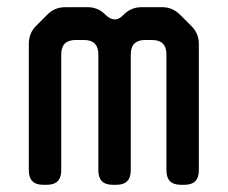

<svg xmlns="http://www.w3.org/2000/svg" viewBox="-20 -505 632 533"><path d="M100 8H110Q150 8 150 -32V-354Q150 -394 190 -394H213Q253 -394 253 -354V-32Q253 8 293 8H303Q343 8 343 -32V-354Q343 -394 383 -394H402Q442 -394 442 -354V-32Q442 8 482 8H492Q532 8 532 -32V-383Q532 -412 512 -432L480 -464Q459 -485 431 -485H372Q344 -485 323 -464L321 -462Q310 -451 299 -451Q286 -451 273 -464Q252 -485 224 -485H161Q132 -485 112 -465L80 -433Q60 -413 60 -383V-32Q60 8 100 8Z"/></svg>

Font: WDXL Lubrifont JP N
Style: Regular
Weight: 400
Designer: [WDXL Lubrifont] Copyright 2020-2022 (c) NightFurySL2001, Skr-ZERO; [ZCOOL QingKe HuangYou] Copyright 2018-2022 (c) The 
Version: Version 2.001;hotconv 1.1.1;makeotfexe 2.6.0